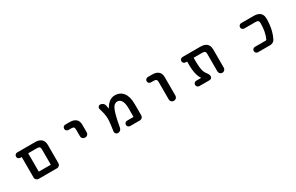

<svg xmlns="http://www.w3.org/2000/svg" viewBox="173 -1800 4655 3022"><g transform="rotate(-30 2500.0 -289.0)"><path d="M358.4 -18.6Q335 -18.6 317.9 -35.6Q300.8 -52.7 300.8 -76.2V-442.4Q300.8 -450.2 293.9 -450.2H274.4Q253.9 -450.2 239.7 -464.4Q225.6 -478.5 225.6 -498.5Q225.6 -518.6 239.7 -533.2Q253.9 -547.9 274.4 -547.9H598.6Q673.8 -547.9 712.9 -512.7Q752 -477.5 752 -408.2V-76.2Q752 -52.7 734.9 -35.6Q717.8 -18.6 694.3 -18.6ZM629.9 -116.2Q636.7 -116.2 636.7 -124V-393.6Q636.7 -425.8 623.5 -438Q610.4 -450.2 575.2 -450.2H424.8Q418 -450.2 418 -442.4V-124Q418 -116.2 424.8 -116.2Z M1315.4 -215.8Q1291 -215.8 1274.4 -232.9Q1257.8 -250 1257.8 -273.4V-394.5Q1257.8 -427.7 1245.1 -439.5Q1232.4 -451.2 1197.3 -451.2H1149.4Q1128.9 -451.2 1114.7 -465.3Q1100.6 -479.5 1100.6 -500Q1100.6 -520.5 1114.7 -534.7Q1128.9 -548.8 1149.4 -548.8H1227.5Q1308.6 -548.8 1346.7 -509.8Q1381.8 -475.6 1380.9 -410.2V-273.4Q1380.9 -250 1364.3 -232.9Q1347.7 -215.8 1323.2 -215.8Z M2022.5 -18.6Q2002 -18.6 1987.8 -33.2Q1973.6 -47.9 1973.6 -67.9Q1973.6 -87.9 1987.8 -102.1Q2002 -116.2 2022.5 -116.2H2133.8Q2140.6 -116.2 2140.6 -124V-268.6Q2140.6 -364.3 2113.3 -410.2Q2085.9 -455.1 2040 -455.1Q2002 -455.1 1973.6 -424.8Q1945.3 -393.6 1918 -298.8Q1894.5 -218.8 1870.1 -76.2Q1866.2 -50.8 1847.2 -34.7Q1828.1 -18.6 1803.7 -18.6H1801.8Q1779.3 -18.6 1764.6 -36.1Q1752.9 -49.8 1752.9 -67.4Q1752.9 -71.3 1752.9 -76.2Q1772.5 -204.1 1775.4 -254.9Q1776.4 -272.5 1776.4 -290Q1776.4 -331.1 1770.5 -367.2Q1764.6 -408.2 1739.3 -492.2Q1737.3 -499 1737.3 -505.9Q1737.3 -518.6 1746.1 -530.3Q1758.8 -547.9 1780.3 -547.9Q1806.6 -547.9 1827.6 -532.7Q1848.6 -517.6 1855.5 -493.2Q1863.3 -461.9 1868.2 -429.7Q1868.2 -427.7 1869.6 -427.2Q1871.1 -426.8 1872.1 -428.7Q1905.3 -488.3 1943.4 -518.6Q1992.2 -558.6 2051.8 -558.6Q2149.4 -558.6 2204.1 -487.3Q2257.8 -417 2257.8 -278.3V-76.2Q2257.8 -52.7 2240.7 -35.6Q2223.6 -18.6 2200.2 -18.6Z M2815.4 -18.6Q2791 -18.6 2774.4 -35.6Q2757.8 -52.7 2757.8 -76.2V-393.6Q2757.8 -425.8 2744.6 -438Q2731.4 -450.2 2696.3 -450.2H2648.4Q2627.9 -450.2 2613.8 -464.4Q2599.6 -478.5 2599.6 -498.5Q2599.6 -518.6 2613.8 -533.2Q2627.9 -547.9 2648.4 -547.9H2726.6Q2806.6 -547.9 2844.7 -508.8Q2879.9 -474.6 2878.9 -408.2V-76.2Q2878.9 -52.7 2862.3 -35.6Q2845.7 -18.6 2821.3 -18.6Z M3699.2 -18.6Q3675.8 -18.6 3658.7 -35.6Q3641.6 -52.7 3641.6 -76.2V-393.6Q3641.6 -425.8 3628.4 -438Q3615.2 -450.2 3581.1 -450.2H3431.6Q3424.8 -450.2 3424.8 -442.4V-399.4Q3424.8 -267.6 3445.3 -202.1Q3457 -166 3477.5 -141.6Q3512.7 -97.7 3512.7 -65.4Q3512.7 -45.9 3499 -32.2Q3485.4 -18.6 3465.8 -18.6H3279.3Q3259.8 -18.6 3245.1 -33.2Q3230.5 -47.9 3230.5 -67.9Q3230.5 -87.9 3245.1 -102.1Q3259.8 -116.2 3279.3 -116.2H3364.3Q3366.2 -116.2 3367.2 -118.2Q3368.2 -120.1 3367.2 -122.1Q3339.8 -159.2 3325.2 -218.8Q3306.6 -292 3306.6 -399.4V-442.4Q3306.6 -450.2 3299.8 -450.2H3279.3Q3259.8 -450.2 3245.1 -464.4Q3230.5 -478.5 3230.5 -498.5Q3230.5 -518.6 3245.1 -533.2Q3259.8 -547.9 3279.3 -547.9H3603.5Q3679.7 -547.9 3718.8 -512.7Q3757.8 -477.5 3757.8 -408.2V-76.2Q3757.8 -52.7 3740.7 -35.6Q3723.6 -18.6 3700.2 -18.6Z M4345.7 -18.6Q4325.2 -18.6 4311 -33.2Q4296.9 -47.9 4296.9 -67.9Q4296.9 -87.9 4311 -102.1Q4325.2 -116.2 4345.7 -116.2H4546.9Q4554.7 -116.2 4557.6 -123Q4610.4 -234.4 4610.4 -393.6Q4610.4 -425.8 4596.7 -437.5Q4583 -450.2 4548.8 -450.2H4345.7Q4325.2 -450.2 4311 -464.4Q4296.9 -478.5 4296.9 -498.5Q4296.9 -518.6 4311 -533.2Q4325.2 -547.9 4345.7 -547.9H4572.3Q4649.4 -547.9 4688.5 -512.7Q4727.5 -477.5 4727.5 -408.2Q4727.5 -292 4702.1 -195.3Q4684.6 -127 4654.3 -68.4Q4641.6 -44.9 4618.2 -31.7Q4594.7 -18.6 4567.4 -18.6Z"/></g></svg>

Font: Rounded Mgen+ 1mn medium
Style: Regular
Weight: 500
Designer: [Source Han Sans]
Ryoko NISHIZUKA  (kana & ideographs); Paul D. Hunt (Latin, Greek & Cyrillic); Wenlong ZHANG  (bopomofo
Version: Version 1.059.20150602